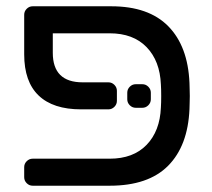

<svg xmlns="http://www.w3.org/2000/svg" viewBox="-20 -591 676 611"><path d="M412 -248Q401 -248 393 -256Q385 -264 385 -275V-296Q385 -307 393 -315Q401 -323 412 -323H433Q444 -323 452 -315Q460 -307 460 -296V-275Q460 -264 452 -256Q444 -248 433 -248ZM57 -59Q57 -70 65 -78Q73 -86 84 -86H329Q404 -86 446.5 -130Q489 -174 492 -249Q493 -264 493 -285.5Q493 -307 492 -322Q489 -397 446.5 -441Q404 -485 329 -485H148V-423Q148 -329 243 -329H325Q336 -329 344 -321Q352 -313 352 -302V-270Q352 -259 344 -251Q336 -243 325 -243H238Q149 -243 103 -287Q57 -331 57 -418V-544Q57 -555 65 -563Q73 -571 84 -571H334Q453 -571 515.5 -507.5Q578 -444 583 -327Q583 -319 583.5 -308Q584 -297 584 -285.5Q584 -274 583.5 -262.5Q583 -251 583 -244Q578 -127 515 -63.5Q452 0 329 0H84Q73 0 65 -8Q57 -16 57 -27Z"/></svg>

Font: Rubik
Style: Regular
Weight: 400
Designer: Hubert & Fischer
Foundry: Hubert & Fischer
Version: Version 1.002; ttfautohint (v1.6)